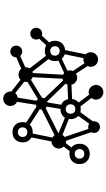

<svg xmlns="http://www.w3.org/2000/svg" viewBox="256 -1000 687 1240"><g transform="rotate(-90 600.0 -380.5)"><path d="M195 -211C195 -229 207 -242 226 -242C244 -242 257 -229 257 -211C257 -192 244 -180 226 -180C207 -180 195 -192 195 -211ZM450 -269C450 -248 458 -230 471 -219L421 -149C414 -153 407 -155 399 -155C395 -155 391 -155 387 -153L335 -307C341 -311 345 -316 348 -321L451 -280C450 -276 450 -272 450 -269ZM522 -430C524 -427 528 -425 531 -422L516 -334C490 -334 470 -323 459 -305L358 -347ZM485 -269C485 -287 497 -300 515 -300C534 -300 546 -287 546 -269C546 -250 534 -238 515 -238C497 -238 485 -250 485 -269ZM579 -285C575 -306 562 -322 543 -329L558 -418C560 -419 562 -419 564 -420L679 -301C677 -297 675 -293 673 -289ZM761 -253C764 -259 765 -266 765 -274C765 -279 764 -284 763 -289L840 -326C847 -317 857 -311 869 -307L844 -185C841 -185 838 -186 835 -186C826 -186 818 -183 811 -179ZM860 -370C860 -388 872 -400 890 -400C909 -400 921 -388 921 -370C921 -351 909 -339 890 -339C872 -339 860 -351 860 -370ZM335 -578C335 -597 347 -609 366 -609C384 -609 397 -597 397 -578C397 -560 384 -548 366 -548C347 -548 335 -560 335 -578ZM347 -372C343 -378 337 -383 331 -386L357 -513C380 -513 397 -515 414 -532L514 -468C513 -464 512 -460 512 -455ZM690 -558C690 -555 691 -551 692 -548L580 -480C577 -483 573 -486 569 -489L589 -610C600 -612 611 -617 618 -626L692 -568C691 -565 690 -561 690 -558ZM584 -438C586 -442 588 -448 588 -453L704 -525C709 -520 715 -516 721 -514L711 -320C707 -320 704 -319 700 -317ZM825 -370C825 -362 826 -354 828 -347L748 -310C745 -313 741 -315 737 -317L748 -512C752 -513 755 -514 757 -515L838 -411C830 -400 825 -386 825 -370ZM361 -117C361 -96 378 -79 399 -79C428 -79 437 -101 437 -126L495 -206C501 -204 508 -203 515 -203C521 -203 527 -204 532 -205L587 -134C580 -126 576 -115 576 -104C576 -78 598 -57 624 -57C650 -57 671 -78 671 -104C671 -130 650 -152 624 -152C618 -152 613 -151 608 -149L557 -217C570 -226 578 -241 580 -259L672 -263C677 -242 696 -226 718 -226C727 -226 736 -229 744 -234L793 -159C790 -153 788 -146 788 -139C788 -112 809 -91 835 -91C861 -91 882 -112 882 -139C882 -152 877 -163 869 -172L896 -304C932 -307 956 -332 956 -370C956 -384 952 -397 946 -407L989 -454C993 -453 997 -452 1002 -452C1023 -452 1040 -469 1040 -491C1040 -512 1023 -529 1002 -529C981 -529 964 -512 964 -491C964 -484 965 -477 969 -471L927 -426C917 -432 904 -435 890 -435C878 -435 868 -433 859 -428L778 -533C782 -540 785 -549 785 -561L858 -594C866 -586 876 -581 887 -581C908 -581 925 -598 925 -620C925 -641 908 -658 887 -658C866 -658 849 -641 849 -619L775 -587C767 -598 753 -605 738 -605C725 -605 713 -600 704 -592L629 -651C629 -680 613 -704 582 -704C556 -704 535 -683 535 -657C535 -638 546 -622 562 -614L543 -493C539 -492 535 -491 531 -489L428 -555C430 -562 431 -570 431 -578C431 -618 405 -644 366 -644C327 -644 300 -618 300 -578C300 -552 312 -532 332 -521L306 -392C281 -391 260 -371 260 -345C260 -333 265 -322 273 -313L243 -274C238 -276 232 -276 226 -276C186 -276 160 -250 160 -211C160 -172 186 -145 226 -145C265 -145 292 -172 291 -211V-214C290 -235 282 -252 267 -263L295 -299C299 -298 303 -298 310 -298L366 -135C363 -130 361 -124 361 -117Z"/></g></svg>

Font: CryptoKit_GRILLE 1.4
Style: Regular
Weight: 400
Monospace: yes
Designer: Oceane Juvin
Foundry: http://www.head-geneve.ch
Version: Version 1.004